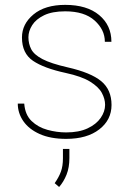

<svg xmlns="http://www.w3.org/2000/svg" viewBox="-20 -558 538 785"><path d="M409.7 -129.4Q409.7 -153.3 396.5 -178Q383.3 -202.6 348.6 -224.1Q314 -245.6 248.5 -259.8Q160.2 -278.8 115 -309.3Q69.8 -339.8 69.8 -404.8Q69.8 -460 116.9 -499Q164.1 -538.1 246.6 -538.1Q335.4 -538.1 385.5 -496.3Q435.5 -454.6 435.5 -387.2H408.7Q408.7 -436.5 366.9 -474.1Q325.2 -511.7 246.6 -511.7Q193.4 -511.7 160.2 -495.6Q127 -479.5 111.6 -455.1Q96.2 -430.7 96.2 -405.8Q96.2 -378.9 107.7 -356.7Q119.1 -334.5 153.6 -316.4Q188 -298.3 256.3 -282.7Q351.1 -261.2 393.6 -226.3Q436 -191.4 436 -128.9Q436 -67.9 386 -29.1Q335.9 9.8 250.5 9.8Q186.5 9.8 142.3 -10Q98.1 -29.8 75.4 -62.7Q52.7 -95.7 52.7 -134.3H79.1Q82.5 -88.9 109.1 -63.2Q135.7 -37.6 174.1 -27.1Q212.4 -16.6 250.5 -16.6Q302.7 -16.6 338.1 -33.2Q373.5 -49.8 391.6 -75.9Q409.7 -102.1 409.7 -129.4ZM263.7 50.8V88.4Q263.7 127 252 156.2Q240.2 185.5 221.7 206.5L203.6 190.9Q220.7 166.5 229 143.8Q237.3 121.1 237.3 89.4V50.8Z"/></svg>

Font: Vazirmatn UI FD Thin
Style: Regular
Weight: 100
Designer: Saber Rastikerdar
Foundry: Saber Rastikerdar
Version: Version 33.003